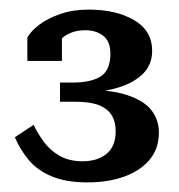

<svg xmlns="http://www.w3.org/2000/svg" viewBox="-20 -735 373 400"><path d="M152 -399Q124 -399 104 -410.5Q84 -422 71 -440Q58 -458 50 -475L11 -449Q22 -423 40 -401.5Q58 -380 88 -367.5Q118 -355 162 -355Q205 -355 238.5 -367Q272 -379 291.5 -402Q311 -425 311 -459Q311 -486 295 -506Q279 -526 243 -537.5Q207 -549 147 -548L138 -541Q183 -541 219 -550.5Q255 -560 276 -579.5Q297 -599 297 -629Q297 -671 259.5 -693Q222 -715 165 -715Q132 -715 106 -706Q80 -697 62.5 -684Q45 -671 37 -657V-608H109V-669Q101 -668 96.5 -663Q92 -658 90 -650Q88 -642 88 -631Q97 -647 114.5 -659.5Q132 -672 158 -672Q180 -672 195 -660.5Q210 -649 210 -623Q210 -589 190 -576Q170 -563 131 -563H105V-523H138Q169 -523 187 -515.5Q205 -508 213 -494.5Q221 -481 221 -462Q221 -430 202 -414.5Q183 -399 152 -399Z"/></svg>

Font: Roboto Serif 36pt Medium
Style: Regular
Weight: 500
Designer: Greg Gazdowicz
Foundry: Commercial Type
Version: Version 1.008